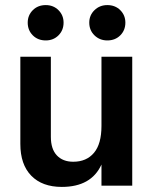

<svg xmlns="http://www.w3.org/2000/svg" viewBox="-20 -730 605 755"><path d="M500 0H379V-83Q339 5 223 5Q146 5 103 -39Q60 -83 60 -164V-507H180V-192Q180 -144 203.5 -119Q227 -94 268 -94Q320 -94 349.5 -129Q379 -164 379 -235V-507H500ZM473 -641Q473 -611 453 -591Q433 -571 402 -571Q372 -571 351.5 -591Q331 -611 331 -641Q331 -670 351.5 -690Q372 -710 402 -710Q433 -710 453 -690Q473 -670 473 -641ZM230 -641Q230 -611 210 -591Q190 -571 160 -571Q129 -571 109 -591Q89 -611 89 -641Q89 -670 109 -690Q129 -710 160 -710Q190 -710 210 -690Q230 -670 230 -641Z"/></svg>

Font: Hind Madurai SemiBold
Style: Regular
Weight: 600
Designer: Jyotish Sonowal
Foundry: Indian Type Foundry
Version: Version 1.001;PS 1.0;hotconv 1.0.86;makeotf.lib2.5.63406; tt